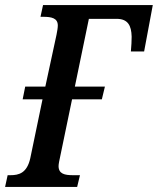

<svg xmlns="http://www.w3.org/2000/svg" viewBox="-38 -734 620 754"><path d="M-18 0H265L276 -46H249C216 -46 192 -51 192 -82C192 -90 195 -104 201 -132L245 -344H362L374 -394H256L311 -660H420C464 -660 478 -634 479 -590C479 -574 478 -554 476 -532H528L562 -714H131L121 -668H132C164 -668 189 -663 189 -634C189 -625 187 -613 184 -598L140 -394H61L51 -344H129L81 -113C68 -54 36 -46 3 -46H-8Z"/></svg>

Font: Noto Serif Condensed Semi
Style: Italic
Weight: 600
Width: 3
Italic angle: -12°
Designer: Monotype Design Team
Foundry: Monotype Imaging Inc.
Version: Version 1.901